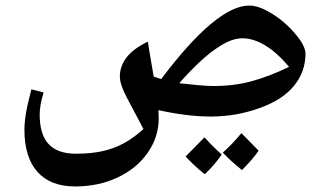

<svg xmlns="http://www.w3.org/2000/svg" viewBox="-20 -420 1171 692"><path d="M251 252Q162 252 115 199.5Q68 147 68 47Q68 30 70.5 8.5Q73 -13 79 -40Q85 -67 93 -98L137 -87Q123 -40 123 -7Q123 64 155 99Q187 134 254 134Q307 134 348.5 125Q390 116 426 96.5Q462 77 497 45Q462 -21 437 -68.5Q412 -116 412 -144Q412 -182 436.5 -213.5Q461 -245 513 -270Q513 -269 518.5 -234Q524 -199 534 -144L561 -135Q661 -268 740.5 -334Q820 -400 878 -400Q903 -400 932.5 -386Q962 -372 991.5 -349Q1021 -326 1045 -297Q1081 -255 1081 -226Q1081 -161 1039 -110Q997 -59 914 -30Q830 0 741 0Q695 0 648 -6Q601 -12 551 -23Q551 -16 551.5 -8.5Q552 -1 552 7Q552 74 512 131Q472 188 403 220Q369 236 330.5 244Q292 252 251 252ZM751 -110Q823 -110 886 -127Q949 -144 1022 -179Q978 -231 935.5 -256.5Q893 -282 854 -282Q819 -282 778.5 -257.5Q738 -233 699 -196Q660 -159 626 -120Q663 -116 694.5 -113Q726 -110 751 -110ZM852 193Q809 158 783 130Q815 102 850 60Q853 63 868.5 78.5Q884 94 912 123Q902 138 887 155.5Q872 173 852 193ZM718 208Q693 188 676.5 172Q660 156 649 144Q666 127 683 109.5Q700 92 717 75Q723 82 738.5 98Q754 114 779 137Q766 156 751 173.5Q736 191 718 208Z"/></svg>

Font: Noto Naskh Arabic
Style: Regular
Weight: 400
Designer: Monotype Design Team, David Williams, Mohamad Dakak and Nizar Qandah
Foundry: Monotype Imaging Inc.
Version: Version 2.013